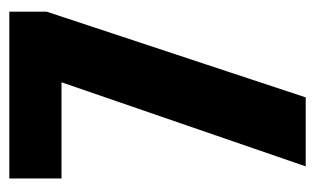

<svg xmlns="http://www.w3.org/2000/svg" viewBox="-152 -524 676 412"><g transform="rotate(-90 186.0 -318.0)"><path d="M333 -636V-524H9V-636ZM367 -636V-556L183 0H35L254 -636Z"/></g></svg>

Font: Teko Light SemiBold
Style: Regular
Weight: 600
Version: Version 2.000;gftools[0.9.28.dev9+g7d2139d.d20230707]